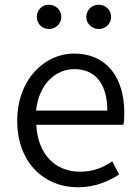

<svg xmlns="http://www.w3.org/2000/svg" viewBox="-20 -781 589 814"><path d="M310 13C384 13 439 -12 485 -41L456 -97C415 -69 373 -53 319 -53C211 -53 139 -132 134 -252H503C506 -266 507 -283 507 -301C507 -457 429 -554 294 -554C170 -554 53 -445 53 -269C53 -92 167 13 310 13ZM133 -312C144 -423 215 -488 295 -488C383 -488 435 -427 435 -312ZM187 -658C217 -658 240 -681 240 -709C240 -738 217 -761 187 -761C158 -761 136 -738 136 -709C136 -681 158 -658 187 -658ZM399 -658C428 -658 451 -681 451 -709C451 -738 428 -761 399 -761C369 -761 346 -738 346 -709C346 -681 369 -658 399 -658Z"/></svg>

Font: Noto Sans CJK HK DemiLight
Style: Regular
Weight: 350
Designer: Ryoko NISHIZUKA 西塚涼子 (kana, bopomofo & ideographs); Paul D. Hunt (Latin, Greek & Cyrillic); Sandoll Communications 산돌커뮤니
Foundry: Adobe
Version: Version 2.004;hotconv 1.0.118;makeotfexe 2.5.65603